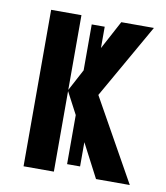

<svg xmlns="http://www.w3.org/2000/svg" viewBox="-67 -599 568 655"><g transform="rotate(10 217.0 -271.0)"><path d="M163 -279 203 -203V-33H248V-117L309 0H426L267 -284L414 -542H301L248 -443V-517H203V-358L163 -283V-542H58V0H163Z"/></g></svg>

Font: Noto Sans Display Condensed Medium
Style: Regular
Weight: 500
Width: 3
Designer: Monotype Design Team
Foundry: Monotype Imaging Inc.
Version: Version 1.900